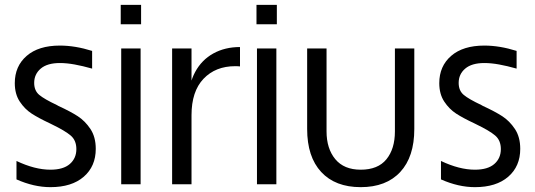

<svg xmlns="http://www.w3.org/2000/svg" viewBox="-20 -760 2206 792"><path d="M48 -20V-96Q86 -78 121 -69Q156 -60 188 -60Q241 -60 268 -83.5Q295 -107 295 -145Q295 -181 271.5 -201Q248 -221 194 -247L186 -251Q139 -273 110.5 -291.5Q82 -310 61.5 -341Q41 -372 41 -417Q41 -487 90 -529.5Q139 -572 227 -572Q290 -572 360 -550V-477Q321 -488 288 -494Q255 -500 227 -500Q175 -500 148 -477Q121 -454 121 -418Q121 -386 142 -368.5Q163 -351 214 -327L221 -323Q271 -300 301 -280.5Q331 -261 353 -228Q375 -195 375 -146Q375 -74 325.5 -31Q276 12 188 12Q120 12 48 -20Z M560 -560V0H480V-560ZM562 -740V-660H478V-740Z M770 -560V-360V-350V0H690V-560ZM970 -566V-486Q963 -487 950 -487Q869 -487 819.5 -435Q770 -383 770 -285L758 -345Q758 -413 785 -463Q812 -513 860 -539.5Q908 -566 970 -566Z M1120 -560V0H1040V-560ZM1122 -740V-660H1038V-740Z M1247 -228V-560H1327V-218Q1327 -147 1363 -103.5Q1399 -60 1468 -60Q1539 -60 1574 -103Q1609 -146 1609 -218V-560H1689V-228Q1689 -113 1631 -50.5Q1573 12 1468 12Q1363 12 1305 -50.5Q1247 -113 1247 -228Z M1799 -20V-96Q1837 -78 1872 -69Q1907 -60 1939 -60Q1992 -60 2019 -83.5Q2046 -107 2046 -145Q2046 -181 2022.5 -201Q1999 -221 1945 -247L1937 -251Q1890 -273 1861.5 -291.5Q1833 -310 1812.5 -341Q1792 -372 1792 -417Q1792 -487 1841 -529.5Q1890 -572 1978 -572Q2041 -572 2111 -550V-477Q2072 -488 2039 -494Q2006 -500 1978 -500Q1926 -500 1899 -477Q1872 -454 1872 -418Q1872 -386 1893 -368.5Q1914 -351 1965 -327L1972 -323Q2022 -300 2052 -280.5Q2082 -261 2104 -228Q2126 -195 2126 -146Q2126 -74 2076.5 -31Q2027 12 1939 12Q1871 12 1799 -20Z"/></svg>

Font: TASA Explorer VF
Style: Regular
Weight: 400
Designer: Weizhong Zhang
Foundry: Local Remote
Version: Version 1.000;Glyphs 3.2 (3192)